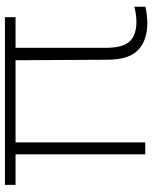

<svg xmlns="http://www.w3.org/2000/svg" viewBox="56 -636 590 741"><g transform="rotate(-90 350.5 -265.0)"><path d="M126 1V-499.5H8V-540.5H655V-499.5H537V-151.5Q537 -84.5 562 -58.8Q587 -33 637.5 -33Q663.5 -33 695.5 -41V1.5Q681.5 5 664.2 7Q647 9 631.5 9Q566 9 528.8 -26.2Q491.5 -61.5 491 -143.5L489 -499.5H172V1Z"/></g></svg>

Font: Encode Sans Expanded Expanded ExtraLight
Style: Regular
Weight: 200
Width: 7
Designer: Multiple Designers
Foundry: Impallari Type
Version: Version 3.000; ttfautohint (v1.8.3) -l 8 -r 50 -G 200 -x 14 